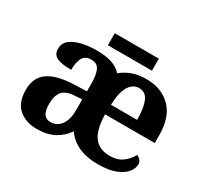

<svg xmlns="http://www.w3.org/2000/svg" viewBox="-142 -885 1160 1094"><g transform="rotate(30 437.5 -337.5)"><path d="M210 10Q139 10 92 -29Q45 -68 45 -153Q45 -234 100.5 -273Q156 -312 269 -316L351 -319V-374Q351 -424 337.5 -456Q324 -488 283 -488Q241 -488 226.5 -457Q212 -426 212 -380Q146 -380 116.5 -395Q87 -410 87 -447Q87 -484 114.5 -506Q142 -528 187 -538.5Q232 -549 286 -549Q342 -549 382.5 -536Q423 -523 449 -494Q478 -519 518 -534Q558 -549 611 -549Q711 -549 772 -488Q833 -427 833 -308V-257H506Q508 -157 542.5 -111Q577 -65 648 -65Q696 -65 729 -89Q762 -113 780 -148Q793 -144 803 -132.5Q813 -121 813 -104Q813 -78 792.5 -52Q772 -26 727.5 -8Q683 10 612 10Q538 10 485 -14Q432 -38 400 -84Q372 -42 325.5 -16Q279 10 210 10ZM680 -321Q680 -397 662 -440.5Q644 -484 601 -484Q559 -484 534.5 -442.5Q510 -401 508 -321ZM257 -63Q300 -63 325.5 -97.5Q351 -132 351 -191V-266L306 -263Q246 -260 223 -231.5Q200 -203 200 -149Q200 -63 257 -63ZM323 -606V-685H613V-606Z"/></g></svg>

Font: Noto Serif
Style: Bold
Weight: 700
Designer: Monotype Design Team
Foundry: Monotype Imaging Inc.
Version: Version 2.014